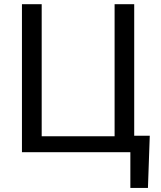

<svg xmlns="http://www.w3.org/2000/svg" viewBox="-20 -731 771 922"><path d="M699.2 -79.1 690.4 171.4H606V0H85.4V-710.9H180.2V-76.7H530.3V-710.9H624.5V-79.1Z"/></svg>

Font: Roboto21382017
Style: Regular
Weight: 400
Designer: Christian Robertson
Foundry: Google
Version: Version 2.138; 2017